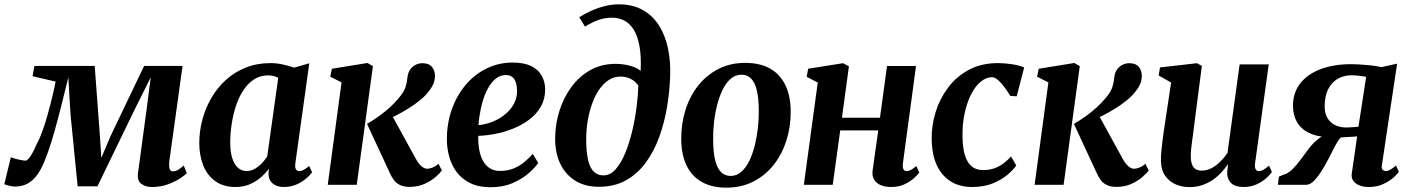

<svg xmlns="http://www.w3.org/2000/svg" viewBox="-48 -851 6496 884"><path d="M651 10Q621.5 10 602 -5Q582.5 -20 587.5 -55L625.5 -336L646 -495L568.5 -339.5L400.5 7H309.5L276.5 -326L266.5 -494.5Q249.5 -424.5 233.5 -361Q217.5 -297.5 202 -243.2Q186.5 -189 171 -145.2Q155.5 -101.5 139.5 -71.5Q118.5 -32.5 89.5 -12.2Q60.5 8 20.5 8Q13.5 8 2.8 6Q-8 4 -17 1.2Q-26 -1.5 -28 -3.5L2 -127.5Q6 -125 19.8 -121Q33.5 -117 48.2 -114.2Q63 -111.5 69.5 -111.5Q75.5 -111.5 82 -118.5Q88.5 -125.5 95.5 -136.8Q102.5 -148 109.2 -161.8Q116 -175.5 121.5 -189Q134.5 -211.5 147.2 -247Q160 -282.5 171.5 -323.8Q183 -365 192.5 -404.8Q202 -444.5 208 -475.5L102 -500L110.5 -547.5H388L412 -225.5L418.5 -124L461.5 -225.5L615.5 -547.5H792.5L731.5 -108Q730 -93.5 731 -83Q732 -72.5 736.2 -67.2Q740.5 -62 747.5 -62Q760 -62 773.5 -70.2Q787 -78.5 798 -89L812 -53.5Q806 -46.5 783.2 -31Q760.5 -15.5 726.2 -2.8Q692 10 651 10Z M1312 -100.5Q1309 -79.5 1314.8 -71.2Q1320.5 -63 1330.5 -63Q1339 -63 1349.5 -68.5Q1360 -74 1375.5 -87L1389 -57.5Q1383 -48.5 1365.2 -32.2Q1347.5 -16 1320.2 -3Q1293 10 1259 10Q1227 10 1207.8 -6Q1188.5 -22 1188 -53L1190.5 -74.5Q1175 -53.5 1152.8 -34.2Q1130.5 -15 1101.8 -2.5Q1073 10 1036.5 10Q981 10 943.8 -16.5Q906.5 -43 888 -89Q869.5 -135 869.5 -192Q869.5 -246 883.5 -299.2Q897.5 -352.5 924.8 -399.5Q952 -446.5 991.8 -482.8Q1031.5 -519 1083.5 -539.8Q1135.5 -560.5 1198 -560.5Q1225 -560.5 1254.8 -554Q1284.5 -547.5 1306 -539.5L1376 -559.5ZM1233 -492.5Q1223.5 -498 1211.8 -501Q1200 -504 1187 -504Q1150 -504 1121.2 -485.2Q1092.5 -466.5 1071.8 -434.5Q1051 -402.5 1038 -362.2Q1025 -322 1018.5 -278.8Q1012 -235.5 1012 -194.5Q1012 -151.5 1021.5 -122.2Q1031 -93 1048 -78.2Q1065 -63.5 1087 -63.5Q1102 -63.5 1115.8 -69.2Q1129.5 -75 1141.8 -84.8Q1154 -94.5 1164.2 -106.5Q1174.5 -118.5 1182.5 -131.5Z M1461 0 1524.5 -471.5 1472.5 -498 1480 -534.5 1644 -561 1669 -546.5 1594.5 0ZM1838.5 9.5Q1810 9.5 1792.2 0.2Q1774.5 -9 1764.5 -23.2Q1754.5 -37.5 1748 -52L1642 -280.5Q1671.5 -298 1697.2 -316.5Q1723 -335 1745.5 -355.2Q1768 -375.5 1787 -398.5Q1811.5 -426.5 1818.8 -449.2Q1826 -472 1827.5 -492Q1830 -516.5 1840.8 -531.2Q1851.5 -546 1866.5 -553Q1881.5 -560 1896 -560Q1926.5 -560 1940.2 -543.5Q1954 -527 1954.5 -504.5Q1955 -481.5 1946.2 -462.5Q1937.5 -443.5 1924.5 -428.5Q1908 -407 1882.5 -386.8Q1857 -366.5 1828.2 -349Q1799.5 -331.5 1772 -317.5Q1744.5 -303.5 1723 -294L1746.5 -338.5L1866.5 -120Q1878.5 -98 1892.2 -86Q1906 -74 1919 -74Q1928.5 -74 1942.8 -79.2Q1957 -84.5 1971 -97L1986.5 -66Q1977.5 -53.5 1956.8 -35.5Q1936 -17.5 1905.8 -4Q1875.5 9.5 1838.5 9.5Z M2430 -101Q2416.5 -80 2386.5 -53.8Q2356.5 -27.5 2312.5 -8.2Q2268.5 11 2211.5 11Q2156.5 11 2117.8 -7.5Q2079 -26 2055.2 -57.8Q2031.5 -89.5 2020.5 -129Q2009.5 -168.5 2009.5 -209.5Q2009.5 -284 2032.5 -348.2Q2055.5 -412.5 2096.5 -460.8Q2137.5 -509 2192.8 -536Q2248 -563 2312.5 -563Q2364 -563 2396.8 -547.2Q2429.5 -531.5 2445.2 -504.2Q2461 -477 2462 -443Q2462.5 -396 2442.2 -360.5Q2422 -325 2388 -299.8Q2354 -274.5 2312.8 -258.2Q2271.5 -242 2230 -234.2Q2188.5 -226.5 2154 -225.5Q2153 -190.5 2158.5 -161Q2164 -131.5 2176.2 -109.8Q2188.5 -88 2208 -76Q2227.5 -64 2254 -64Q2288.5 -64 2316.2 -75.2Q2344 -86.5 2366 -104.8Q2388 -123 2405 -142.5ZM2282.5 -505.5Q2251.5 -505.5 2228.5 -483.8Q2205.5 -462 2190 -427Q2174.5 -392 2166 -352Q2157.5 -312 2155 -275Q2176.5 -276.5 2201.2 -284Q2226 -291.5 2249.5 -305Q2273 -318.5 2292 -337.8Q2311 -357 2322.2 -381.5Q2333.5 -406 2332.5 -435.5Q2331.5 -471 2318.8 -488.2Q2306 -505.5 2282.5 -505.5Z M2709 9Q2647 9 2602 -18.2Q2557 -45.5 2532.5 -95.2Q2508 -145 2508 -212.5Q2508 -277 2527 -338.5Q2546 -400 2581.8 -449.2Q2617.5 -498.5 2669.2 -527.8Q2721 -557 2786.5 -557Q2823.5 -557 2855.5 -547.5Q2887.5 -538 2901.5 -524.5Q2905 -592 2896.2 -639Q2887.5 -686 2869.5 -714.8Q2851.5 -743.5 2826 -756.5Q2800.5 -769.5 2770 -769.5Q2738.5 -769.5 2709.8 -760Q2681 -750.5 2645.5 -728.5L2619 -771.5Q2647 -789.5 2677.5 -802.8Q2708 -816 2739 -823.5Q2770 -831 2800 -831Q2865 -831 2911 -805.2Q2957 -779.5 2985.8 -734.2Q3014.5 -689 3027.2 -629.5Q3040 -570 3037.5 -502.5Q3035.5 -432.5 3023.5 -360.2Q3011.5 -288 2987.8 -221.8Q2964 -155.5 2926.2 -103.5Q2888.5 -51.5 2834.8 -21.2Q2781 9 2709 9ZM2730.5 -43.5Q2762 -43.5 2787.2 -72.5Q2812.5 -101.5 2831.5 -148.2Q2850.5 -195 2863.5 -250.5Q2876.5 -306 2883.2 -360.2Q2890 -414.5 2891 -456.5Q2880 -472.5 2866.8 -481.5Q2853.5 -490.5 2838.8 -494.5Q2824 -498.5 2808.5 -498.5Q2779.5 -498.5 2755 -482.8Q2730.5 -467 2711.2 -439.2Q2692 -411.5 2678.8 -375Q2665.5 -338.5 2658.2 -296.8Q2651 -255 2651 -211.5Q2651 -152.5 2659.5 -115.2Q2668 -78 2685.8 -60.8Q2703.5 -43.5 2730.5 -43.5Z M3383 -561.5Q3451 -561.5 3497.2 -535.5Q3543.5 -509.5 3567.8 -459.5Q3592 -409.5 3592.5 -338Q3593 -268 3573 -204.8Q3553 -141.5 3514.5 -92.5Q3476 -43.5 3420.8 -15.2Q3365.5 13 3296 13Q3229.5 13 3183.2 -13.2Q3137 -39.5 3113 -89.2Q3089 -139 3088.5 -210Q3088 -281 3108 -344.5Q3128 -408 3166.5 -456.8Q3205 -505.5 3259.8 -533.5Q3314.5 -561.5 3383 -561.5ZM3366 -507Q3338 -507 3316.5 -488.5Q3295 -470 3279.5 -438.5Q3264 -407 3254 -368.2Q3244 -329.5 3239.5 -288.5Q3235 -247.5 3235.5 -210Q3235.5 -148.5 3245.2 -111.2Q3255 -74 3273 -57.5Q3291 -41 3315.5 -41Q3343.5 -41 3364.8 -59.5Q3386 -78 3401.5 -109.5Q3417 -141 3426.8 -180Q3436.5 -219 3441.2 -260Q3446 -301 3445.5 -339Q3445.5 -400.5 3436 -437.2Q3426.5 -474 3409 -490.5Q3391.5 -507 3366 -507Z M4109 -98.5Q4107 -79.5 4112 -71.2Q4117 -63 4126 -63Q4134.5 -63 4144.2 -67.8Q4154 -72.5 4171 -86.5L4184.5 -56.5Q4178.5 -48 4161.5 -32Q4144.5 -16 4117.5 -3Q4090.5 10 4055 10Q4027.5 10 4007.2 1.5Q3987 -7 3976.8 -23.8Q3966.5 -40.5 3969.5 -64.5L3995.5 -250.5H3820.5L3786 0H3653L3717 -471L3666 -497.5L3673 -534.5L3833.5 -560L3860.5 -545.5L3828.5 -309H4003.5L4036 -547H4169.5Z M4427 10Q4342 10 4292.2 -47.5Q4242.5 -105 4241.5 -213Q4241 -274 4259.8 -335Q4278.5 -396 4316.8 -447.2Q4355 -498.5 4412.8 -529.5Q4470.5 -560.5 4547 -560.5Q4576 -560.5 4610 -555.5Q4644 -550.5 4667.5 -540.5L4633 -407.5L4603.5 -409.5Q4591.5 -429.5 4577 -449.2Q4562.5 -469 4547.5 -482.2Q4532.5 -495.5 4519 -495.5Q4493 -495.5 4468.2 -475.5Q4443.5 -455.5 4424.2 -418.8Q4405 -382 4393.8 -331.5Q4382.5 -281 4383.5 -220Q4384.5 -167 4395.5 -133.5Q4406.5 -100 4427 -84Q4447.5 -68 4478 -68Q4508 -68 4531.2 -76.5Q4554.5 -85 4573 -99.2Q4591.5 -113.5 4607 -130.5L4631 -89Q4617.5 -69 4590 -45.8Q4562.5 -22.5 4521.8 -6.2Q4481 10 4427 10Z M4715.5 0 4779 -471.5 4727 -498 4734.5 -534.5 4898.5 -561 4923.5 -546.5 4849 0ZM5093 9.5Q5064.5 9.5 5046.8 0.2Q5029 -9 5019 -23.2Q5009 -37.5 5002.5 -52L4896.5 -280.5Q4926 -298 4951.8 -316.5Q4977.5 -335 5000 -355.2Q5022.5 -375.5 5041.5 -398.5Q5066 -426.5 5073.2 -449.2Q5080.5 -472 5082 -492Q5084.5 -516.5 5095.2 -531.2Q5106 -546 5121 -553Q5136 -560 5150.5 -560Q5181 -560 5194.8 -543.5Q5208.5 -527 5209 -504.5Q5209.5 -481.5 5200.8 -462.5Q5192 -443.5 5179 -428.5Q5162.5 -407 5137 -386.8Q5111.5 -366.5 5082.8 -349Q5054 -331.5 5026.5 -317.5Q4999 -303.5 4977.5 -294L5001 -338.5L5121 -120Q5133 -98 5146.8 -86Q5160.5 -74 5173.5 -74Q5183 -74 5197.2 -79.2Q5211.5 -84.5 5225.5 -97L5241 -66Q5232 -53.5 5211.2 -35.5Q5190.5 -17.5 5160.2 -4Q5130 9.5 5093 9.5Z M5427.5 10.5Q5395.5 10.5 5366 -1.8Q5336.5 -14 5317 -41.2Q5297.5 -68.5 5297 -113.5Q5297 -130.5 5298.8 -151.8Q5300.5 -173 5303.5 -196.5Q5306.5 -220 5309.8 -243.5Q5313 -267 5316.5 -288.5L5344 -471L5286.5 -503.5L5293 -540.5L5463 -560L5485.5 -547.5L5452 -288Q5449.5 -267 5446.5 -245Q5443.5 -223 5440.8 -202.5Q5438 -182 5436.2 -164.8Q5434.5 -147.5 5434.5 -135Q5434.5 -109 5440.2 -93.8Q5446 -78.5 5457.2 -72Q5468.5 -65.5 5486 -65.5Q5508.5 -65.5 5530.2 -77Q5552 -88.5 5570.8 -107.2Q5589.5 -126 5603.5 -146.5L5659.5 -554.5H5793.5L5730.5 -99Q5728 -80.5 5733.2 -71.8Q5738.5 -63 5748.5 -63Q5757.5 -63 5767.5 -68.5Q5777.5 -74 5795 -88.5L5808 -59Q5802 -49.5 5784.5 -33Q5767 -16.5 5739.8 -3.2Q5712.5 10 5678 10Q5641.5 10 5623.2 -5.5Q5605 -21 5602.5 -47Q5602.5 -50 5602.5 -55Q5602.5 -60 5603 -66.5Q5603.5 -73 5604.5 -79.5Q5605.5 -86 5606 -92L5604.5 -93Q5591 -74 5573.8 -55.5Q5556.5 -37 5534.8 -22.2Q5513 -7.5 5486.5 1.5Q5460 10.5 5427.5 10.5Z M6379.5 -89 6392.5 -59.5Q6387 -51 6368.5 -34.2Q6350 -17.5 6321 -3.8Q6292 10 6254.5 10Q6216 10 6194.2 -6.8Q6172.5 -23.5 6175.5 -50L6200.5 -223Q6191 -222 6177 -221.2Q6163 -220.5 6149.2 -219.8Q6135.5 -219 6125.5 -218Q6113.5 -206 6102.8 -186.2Q6092 -166.5 6080.2 -142.5Q6068.5 -118.5 6053.5 -92Q6032.5 -54 6010 -27Q5987.5 0 5964 0H5835.5L5840.5 -38L5859 -45.5Q5883 -52.5 5903 -72.2Q5923 -92 5941.2 -117.2Q5959.5 -142.5 5978.2 -167Q5997 -191.5 6018.5 -209.2Q6040 -227 6066.5 -231.5L6082.5 -219Q6030.5 -219.5 5996 -232Q5961.5 -244.5 5941.8 -265Q5922 -285.5 5913.5 -311.2Q5905 -337 5905 -363.5Q5905 -424 5938.5 -467Q5972 -510 6032.5 -532.8Q6093 -555.5 6174 -555.5Q6190 -555.5 6212.5 -554.2Q6235 -553 6261.2 -550.2Q6287.5 -547.5 6313 -542L6384.5 -558L6314 -87Q6312 -73.5 6319.5 -68.2Q6327 -63 6332.5 -63Q6341 -63 6353.2 -69.8Q6365.5 -76.5 6379.5 -89ZM6206.5 -267.5 6242 -497Q6236 -498.5 6223.8 -500.2Q6211.5 -502 6198 -503.2Q6184.5 -504.5 6175 -504.5Q6140.5 -504.5 6112.2 -488.8Q6084 -473 6067.5 -441Q6051 -409 6051 -360Q6051 -315.5 6078 -289.8Q6105 -264 6151.5 -264Q6159 -264 6170 -264.8Q6181 -265.5 6191.2 -266.2Q6201.5 -267 6206.5 -267.5Z"/></svg>

Font: Merriweather 36pt
Style: Bold Italic
Weight: 700
Italic angle: -7.8°
Version: Version 2.101